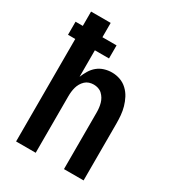

<svg xmlns="http://www.w3.org/2000/svg" viewBox="-178 -838 855 941"><g transform="rotate(30 250.0 -367.5)"><path d="M59 0V-580H18V-654H59V-735H170V-654H250V-580H170V-430Q178 -450 189.5 -469Q201 -488 217.5 -501.5Q234 -515 255 -521.5Q276 -528 298 -528Q322 -528 344.5 -520Q367 -512 384.5 -495.5Q402 -479 413 -458Q424 -437 430.5 -414Q437 -391 439 -367.5Q441 -344 441 -320V0H330V-320Q330 -333 328.5 -346Q327 -359 323.5 -371.5Q320 -384 313.5 -395Q307 -406 297.5 -415Q288 -424 275.5 -428Q263 -432 250 -432Q237 -432 224.5 -428Q212 -424 202.5 -415Q193 -406 186.5 -395Q180 -384 176.5 -371.5Q173 -359 171.5 -346Q170 -333 170 -320V0Z"/></g></svg>

Font: Iosevka Fixed
Style: Bold
Weight: 700
Monospace: yes
Designer: Belleve Invis
Foundry: Belleve Invis
Version: Version 32.3.0